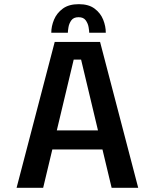

<svg xmlns="http://www.w3.org/2000/svg" viewBox="-20 -901 750 921"><path d="M515.5 0 471.5 -184H231L187 0H59.5L242.5 -700H460L643 0ZM333.5 -615 252.5 -275.5H450L369 -615ZM226 -744Q226 -775 239.2 -806.8Q252.5 -838.5 281.5 -859.8Q310.5 -881 358 -881Q405.5 -881 434 -859.5Q462.5 -838 475 -806.5Q487.5 -775 487.5 -744H408Q408 -752.5 405 -770.5Q402 -788.5 391.2 -803.5Q380.5 -818.5 357 -818.5Q333 -818.5 322.2 -803.5Q311.5 -788.5 308.5 -770.8Q305.5 -753 305.5 -744Z"/></svg>

Font: League Mono Medium
Style: Regular
Weight: 500
Width: 6
Designer: Tyler Finck
Foundry: The League of Moveable Type / Tyler Finck
Version: Version 2.300;RELEASE